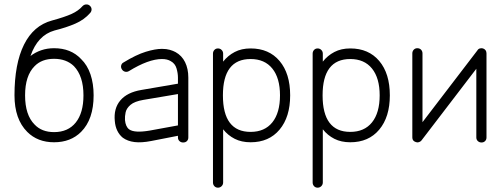

<svg xmlns="http://www.w3.org/2000/svg" viewBox="-20 -645 2327 888"><path d="M230 13Q154 13 106 -35Q47 -94 47 -204Q47 -350 91 -438.5Q135 -527 220 -550Q279 -566 311 -580.5Q343 -595 362 -617Q369 -624 378.5 -624.5Q388 -625 395 -619Q403 -612 403.5 -602.5Q404 -593 397 -585Q370 -554 329 -536Q288 -518 232 -504Q154 -482 121 -386Q143 -403 170.5 -412.5Q198 -422 230 -422Q308 -422 355 -372Q384 -344 398.5 -301Q413 -258 413 -204Q413 -93 355 -35Q307 13 230 13ZM230 -34Q295 -34 330.5 -78.5Q366 -123 366 -204Q366 -293 322 -339Q287 -373 230 -373Q173 -373 140 -339Q96 -295 96 -204Q96 -113 140 -69Q173 -34 230 -34Z M827 14Q817 14 810 7.5Q803 1 803 -9V-17L680 7Q634 16 602 12Q570 8 548 -8Q532 -21 522.5 -40.5Q513 -60 511 -85Q505 -143 536.5 -180.5Q568 -218 634 -229L803 -258V-286Q803 -306 796.5 -328.5Q790 -351 770 -362Q754 -372 729 -372Q667 -372 576 -316Q567 -311 558 -313.5Q549 -316 544 -324Q538 -333 540.5 -342.5Q543 -352 551 -356Q610 -392 654 -405.5Q698 -419 729 -419Q750 -419 765.5 -414.5Q781 -410 792 -404Q821 -388 836 -357.5Q851 -327 851 -286V-9Q851 1 844.5 7.5Q838 14 827 14ZM672 -41 803 -65V-210L643 -183Q602 -176 583.5 -160Q565 -144 561 -125.5Q557 -107 558 -90Q561 -59 577 -47Q601 -29 672 -41Z M988 223Q978 223 971.5 216Q965 209 965 199V-397Q965 -407 971.5 -414Q978 -421 988 -421Q998 -421 1005 -414Q1012 -407 1012 -397V-360Q1034 -388 1065.5 -404.5Q1097 -421 1139 -421Q1224 -421 1273 -363Q1322 -305 1322 -204Q1322 -104 1273 -45.5Q1224 13 1139 13Q1097 13 1065.5 -3Q1034 -19 1012 -47V199Q1012 209 1005 216Q998 223 988 223ZM1139 -35Q1204 -35 1239.5 -79Q1275 -123 1275 -204Q1275 -284 1239.5 -328Q1204 -372 1139 -372Q1011 -372 1011 -204Q1011 -35 1139 -35Z M1449 223Q1439 223 1432.5 216Q1426 209 1426 199V-397Q1426 -407 1432.5 -414Q1439 -421 1449 -421Q1459 -421 1466 -414Q1473 -407 1473 -397V-360Q1495 -388 1526.5 -404.5Q1558 -421 1600 -421Q1685 -421 1734 -363Q1783 -305 1783 -204Q1783 -104 1734 -45.5Q1685 13 1600 13Q1558 13 1526.5 -3Q1495 -19 1473 -47V199Q1473 209 1466 216Q1459 223 1449 223ZM1600 -35Q1665 -35 1700.5 -79Q1736 -123 1736 -204Q1736 -284 1700.5 -328Q1665 -372 1600 -372Q1472 -372 1472 -204Q1472 -35 1600 -35Z M2207 14Q2197 14 2190 7.5Q2183 1 2183 -9V-327L1929 5Q1925 10 1917.5 12.5Q1910 15 1903 12Q1887 7 1887 -9V-398Q1887 -408 1893.5 -415Q1900 -422 1910 -422Q1921 -422 1927.5 -415Q1934 -408 1934 -398V-80L2188 -412Q2192 -419 2199.5 -421Q2207 -423 2214 -421Q2230 -415 2230 -398V-9Q2230 1 2223.5 7.5Q2217 14 2207 14Z"/></svg>

Font: Zen Kurenaido
Style: ARC
Weight: 400
Designer: Yoshimichi Ohira
Foundry: Positype
Version: Version 1.001